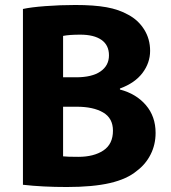

<svg xmlns="http://www.w3.org/2000/svg" viewBox="-20 -715 687 770"><path d="M72 -679Q103 -686 162 -690.5Q221 -695 282 -695Q357 -695 407 -686Q457 -677 494 -656Q534 -635 558 -597Q582 -559 582 -511Q582 -463 551.5 -422.5Q521 -382 461 -360V-356Q526 -339 565 -293.5Q604 -248 604 -182Q604 -135 584 -95.5Q564 -56 529 -30Q490 3 421.5 19Q353 35 248 35Q151 35 72 26ZM285 -405Q349 -405 383 -428.5Q417 -452 417 -493Q417 -534 387 -555Q357 -576 302 -576Q258 -576 233 -571V-405ZM233 -88Q249 -86 294 -86Q356 -86 394.5 -111.5Q433 -137 433 -191Q433 -241 393.5 -264Q354 -287 288 -287H233Z"/></svg>

Font: BM Euljiro oraeorae
Style: Regular
Weight: 400
Designer: Bongjin Kim; Bomjun Kim; Myungsoo Han; Hyesun Chae; Mikyoung Jeong; Wujin Sim; Minjae Kang; Suwha Jang;
Foundry: Sandoll Inc.
Version: Version 1.000;hotconv 1.0.109;makeexe 2.5.65596